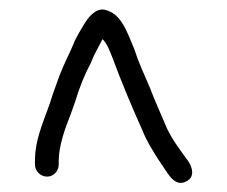

<svg xmlns="http://www.w3.org/2000/svg" viewBox="-20 -681 487 412"><path d="M106 -328V-336C106 -369 121 -409 131 -434L141 -462C150 -492 161 -520 175 -546C182 -565 191 -579 200 -597C210 -587 215 -573 221 -558C240 -506 265 -447 287 -398C295 -378 306 -361 317 -343L331 -322C341 -308 356 -277 382 -293C397 -302 394 -320 384 -335C367 -359 345 -386 333 -418C323 -442 312 -465 302 -492C288 -525 278 -545 268 -576C253 -611 241 -652 205 -660C187 -664 172 -647 163 -633C155 -620 142 -599 137 -585L129 -567C119 -546 111 -529 103 -506L93 -478C80 -433 55 -389 55 -336V-328C55 -314 67 -302 81 -302C95 -302 106 -314 106 -328ZM141 -462V-461ZM317 -343ZM331 -322ZM333 -418ZM268 -576ZM93 -478Z"/></svg>

Font: Blanket
Style: Light
Weight: 300
Foundry: Cannot Into Space Fonts
Version: Version 0.9